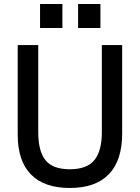

<svg xmlns="http://www.w3.org/2000/svg" viewBox="-20 -921 696 954"><path d="M68 -252V-697H170V-264Q170 -170 206 -125Q242 -80 327 -80Q412 -80 449 -125.5Q486 -171 486 -264V-697H587V-257Q587 -124 521 -55.5Q455 13 327 13Q200 13 134 -54Q68 -121 68 -252ZM368 -901H479V-782H368ZM179 -901H290V-782H179Z"/></svg>

Font: Hanken Grotesk Medium
Style: Regular
Weight: 500
Designer: Alfredo Marco Pradil
Foundry: Hanken Design Co.
Version: Version 3.014